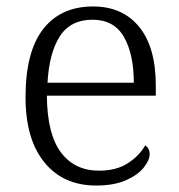

<svg xmlns="http://www.w3.org/2000/svg" viewBox="-20 -564 554 594"><path d="M277 10Q176 10 117.5 -61.5Q59 -133 59 -263Q59 -404 113.5 -474Q168 -544 268 -544Q359 -544 410.5 -481Q462 -418 462 -299V-268H125Q126 -149 168.5 -92.5Q211 -36 286 -36Q340 -36 375.5 -59Q411 -82 429 -114Q435 -111 439 -104Q443 -97 443 -87Q443 -69 425 -46Q407 -23 370 -6.5Q333 10 277 10ZM394 -308Q394 -396 363.5 -449.5Q333 -503 266 -503Q198 -503 165 -451.5Q132 -400 127 -308Z"/></svg>

Font: Noto Serif Khmer Light
Style: Regular
Weight: 300
Version: Version 2.003